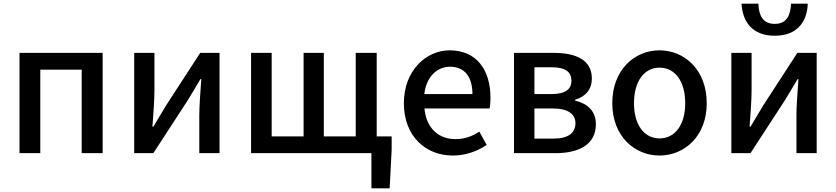

<svg xmlns="http://www.w3.org/2000/svg" viewBox="-20 -840 4585 1053"><path d="M87 0H201V-458H428V0H543V-550H87Z M716 0H821L1009 -289C1029 -321 1059 -372 1079 -406H1084C1079 -335 1073 -262 1073 -205V0H1184V-550H1078L891 -262C872 -229 840 -178 821 -145H816C821 -215 827 -288 827 -345V-550H716Z M2046 -92V-550H1931V-92H1756V-550H1645V-92H1470V-550H1357V0H2017V193H2117L2128 -18V-92Z M2463 13C2535 13 2598 -11 2649 -45L2609 -118C2569 -92 2527 -77 2478 -77C2383 -77 2317 -140 2308 -245H2665C2668 -258 2670 -281 2670 -303C2670 -459 2592 -564 2446 -564C2317 -564 2195 -453 2195 -274C2195 -93 2314 13 2463 13ZM2307 -324C2318 -421 2379 -474 2448 -474C2528 -474 2571 -419 2571 -324Z M2799 0H3027C3154 0 3248 -47 3248 -158C3248 -235 3198 -273 3134 -288V-293C3193 -310 3226 -352 3226 -409C3226 -512 3138 -550 3017 -550H2799ZM2911 -324V-471H3007C3083 -471 3114 -444 3114 -397C3114 -352 3083 -324 3003 -324ZM2911 -80V-245H3013C3095 -245 3136 -214 3136 -165C3136 -112 3098 -80 3017 -80Z M3597 13C3733 13 3856 -92 3856 -274C3856 -458 3733 -564 3597 -564C3461 -564 3338 -458 3338 -274C3338 -92 3461 13 3597 13ZM3597 -81C3511 -81 3457 -158 3457 -274C3457 -391 3511 -469 3597 -469C3684 -469 3738 -391 3738 -274C3738 -158 3684 -81 3597 -81Z M3991 0H4096L4284 -289C4304 -321 4334 -372 4354 -406H4359C4354 -335 4348 -262 4348 -205V0H4459V-550H4353L4166 -262C4147 -229 4115 -178 4096 -145H4091C4096 -215 4102 -288 4102 -345V-550H3991ZM4229 -644C4356 -644 4407 -725 4410 -820H4318C4316 -757 4295 -709 4229 -709C4162 -709 4142 -757 4139 -820H4047C4052 -725 4102 -644 4229 -644Z"/></svg>

Font: Noto Sans CJK JP Medium
Style: Regular
Weight: 500
Designer: Ryoko NISHIZUKA (kana & ideographs); Paul D. Hunt (Latin, Greek & Cyrillic); Wenlong ZHANG (bopomofo); Sandoll Communica
Foundry: Adobe Systems Incorporated
Version: Version 1.004;PS 1.004;hotconv 1.0.82;makeotf.lib2.5.63406